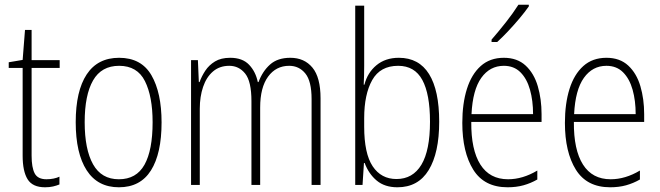

<svg xmlns="http://www.w3.org/2000/svg" viewBox="-20 -784 2800 814"><path d="M177 -24Q193 -24 207.5 -27Q222 -30 232 -35V-2Q220 3 205 6.5Q190 10 171 10Q118 10 97 -24Q76 -58 76 -124V-496H17V-520L76 -530L86 -657H114V-529H233V-496H114V-124Q114 -74 127 -49Q140 -24 177 -24Z M665 -265Q665 -133 620 -61.5Q575 10 484 10Q394 10 347.5 -62Q301 -134 301 -266Q301 -398 347.5 -468.5Q394 -539 485 -539Q579 -539 622 -465Q665 -391 665 -265ZM339 -266Q339 -151 374.5 -87.5Q410 -24 484 -24Q558 -24 592.5 -85.5Q627 -147 627 -266Q627 -375 594.5 -440Q562 -505 485 -505Q410 -505 374.5 -443Q339 -381 339 -266Z M1211 -539Q1270 -539 1304.5 -497.5Q1339 -456 1339 -367V0H1301V-364Q1301 -440 1274.5 -472.5Q1248 -505 1206 -505Q1150 -505 1116.5 -459Q1083 -413 1083 -328V0H1046V-355Q1046 -439 1019.5 -472Q993 -505 952 -505Q911 -505 883 -481Q855 -457 841 -415.5Q827 -374 827 -323V0H790V-529H819L823 -436H826Q835 -461 850.5 -484.5Q866 -508 891.5 -523.5Q917 -539 956 -539Q1008 -539 1036 -509.5Q1064 -480 1073 -436H1076Q1093 -482 1125 -510.5Q1157 -539 1211 -539Z M1524 -506Q1524 -463 1522 -425H1525Q1538 -476 1576 -507.5Q1614 -539 1671 -539Q1756 -539 1799 -470Q1842 -401 1842 -268Q1842 -136 1797.5 -63Q1753 10 1665 10Q1611 10 1577 -18.5Q1543 -47 1526 -93H1523L1517 0H1486V-760H1524ZM1668 -505Q1592 -505 1558 -444.5Q1524 -384 1524 -283V-247Q1524 -133 1560 -79Q1596 -25 1661 -25Q1730 -25 1766.5 -85.5Q1803 -146 1803 -268Q1803 -385 1770.5 -445Q1738 -505 1668 -505Z M2116 -539Q2173 -539 2208.5 -506Q2244 -473 2260 -418.5Q2276 -364 2276 -300V-267H1978Q1977 -149 2016.5 -86.5Q2056 -24 2134 -24Q2196 -24 2258 -61V-23Q2230 -7 2199.5 1.5Q2169 10 2132 10Q2033 10 1986.5 -64.5Q1940 -139 1940 -263Q1940 -345 1959.5 -407Q1979 -469 2018 -504Q2057 -539 2116 -539ZM2116 -505Q2057 -505 2020.5 -454Q1984 -403 1979 -300H2240Q2240 -357 2227 -403.5Q2214 -450 2186.5 -477.5Q2159 -505 2116 -505ZM2222 -757Q2206 -734 2182.5 -706Q2159 -678 2134 -651.5Q2109 -625 2088 -606H2064V-616Q2096 -653 2125.5 -690.5Q2155 -728 2178 -764H2222Z M2551 -539Q2608 -539 2643.5 -506Q2679 -473 2695 -418.5Q2711 -364 2711 -300V-267H2413Q2412 -149 2451.5 -86.5Q2491 -24 2569 -24Q2631 -24 2693 -61V-23Q2665 -7 2634.5 1.5Q2604 10 2567 10Q2468 10 2421.5 -64.5Q2375 -139 2375 -263Q2375 -345 2394.5 -407Q2414 -469 2453 -504Q2492 -539 2551 -539ZM2551 -505Q2492 -505 2455.5 -454Q2419 -403 2414 -300H2675Q2675 -357 2662 -403.5Q2649 -450 2621.5 -477.5Q2594 -505 2551 -505Z"/></svg>

Font: Noto Sans Telugu Condensed ExtraLight
Style: Regular
Weight: 200
Width: 3
Designer: Jelle Bosma - Monotype Design Team
Foundry: Monotype Imaging Inc.
Version: Version 2.005; ttfautohint (v1.8.4.7-5d5b)